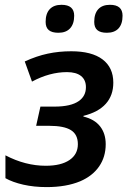

<svg xmlns="http://www.w3.org/2000/svg" viewBox="-20 -761 525 791"><path d="M2.4 -26.9V-121.1Q84.5 -78.1 168.5 -78.1Q231.4 -78.1 266.1 -101.6Q300.8 -125 300.8 -167Q300.8 -207 272.2 -224.9Q243.7 -242.7 182.6 -242.7H128.9L146.5 -321.8H204.6Q272 -321.8 304.7 -344.7Q334 -365.2 334 -401.9Q334 -431.6 314 -447.8Q293.9 -463.9 255.9 -463.9Q184.6 -463.9 111.8 -424.8L82 -507.8Q130.9 -530.3 176.8 -540Q222.7 -549.8 273.4 -549.8Q357.9 -549.8 402.3 -516.4Q446.8 -482.9 446.8 -420.4Q446.8 -367.7 415.8 -333.3Q384.8 -298.8 323.7 -283.7V-280.8Q369.1 -270 392.3 -240.5Q415.5 -210.9 415.5 -167Q415.5 -114.7 388.4 -75.4Q361.3 -36.1 310.5 -14.2Q252.9 9.8 172.4 9.8Q120.1 9.8 75.9 -0.2Q31.7 -10.3 2.4 -26.9ZM168 -670.9Q168 -705.1 184.8 -723.1Q201.7 -741.2 233.4 -741.2Q285.6 -741.2 285.6 -696.3Q285.6 -662.6 268.8 -644.3Q252 -626 220.7 -626Q193.8 -626 180.9 -637Q168 -647.9 168 -670.9ZM368.2 -670.9Q368.2 -705.1 384.8 -723.1Q401.4 -741.2 433.1 -741.2Q484.9 -741.2 484.9 -696.3Q484.9 -662.1 468.3 -644Q451.7 -626 420.4 -626Q393.6 -626 380.9 -637Q368.2 -647.9 368.2 -670.9Z"/></svg>

Font: Viking Open Sans Light
Style: Bold Italic
Weight: 600
Italic angle: -12°
Foundry: Ascender Corporation
Version: Version 2.000